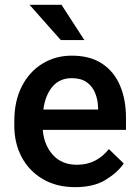

<svg xmlns="http://www.w3.org/2000/svg" viewBox="-20 -770 576 800"><path d="M293.5 9.8Q215.3 9.8 158.2 -23.9Q101.1 -57.6 70.3 -115.5Q39.6 -173.3 39.6 -246.1V-265.6Q39.6 -348.6 70.8 -409.9Q102.1 -471.2 156.5 -504.6Q210.9 -538.1 279.3 -538.1Q355 -538.1 405 -505.1Q455.1 -472.2 480 -413.8Q504.9 -355.5 504.9 -279.3V-229H158.2Q163.1 -166 200.2 -124.8Q237.3 -83.5 300.3 -83.5Q342.8 -83.5 376 -100.6Q409.2 -117.7 433.6 -148.9L495.6 -88.9Q470.2 -51.3 420.4 -20.8Q370.6 9.8 293.5 9.8ZM278.8 -444.3Q229 -444.3 199 -409.4Q168.9 -374.5 160.6 -313.5H388.7V-322.8Q387.7 -354.5 376.5 -382.3Q365.2 -410.2 341.6 -427.2Q317.9 -444.3 278.8 -444.3ZM236.3 -750 331.5 -603H233.4L103 -750Z"/></svg>

Font: Vazirmatn UI FD Medium
Style: Regular
Weight: 500
Designer: Saber Rastikerdar
Foundry: Saber Rastikerdar
Version: Version 33.003